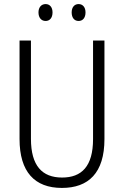

<svg xmlns="http://www.w3.org/2000/svg" viewBox="-20 -913 609 943"><path d="M169 -852C169 -826 183 -810 204 -810C224 -810 238 -825 238 -852C238 -878 224 -893 204 -893C183 -893 169 -877 169 -852ZM332 -852C332 -826 345 -810 366 -810C387 -810 400 -826 400 -852C400 -878 386 -893 366 -893C346 -893 332 -878 332 -852ZM493 -230V-714H437V-230C437 -96 381 -41 285 -41C187 -41 132 -99 132 -231V-714H76V-230C76 -69 150 10 284 10C414 10 493 -63 493 -230Z"/></svg>

Font: Noto Sans Arabic UI Cn Lt
Style: Regular
Weight: 300
Width: 3
Designer: Monotype Design Team, Nadine Chahine and Nizar Qandah
Foundry: Monotype Imaging Inc.
Version: Version 2.010